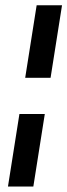

<svg xmlns="http://www.w3.org/2000/svg" viewBox="-20 -557 254 724"><path d="M53.2 -127 10 146.5H105.7L148.9 -127ZM118.2 -537.1 75 -263.7H170.7L213.9 -537.1Z"/></svg>

Font: RisaltypS01
Style: Medium
Weight: 500
Italic angle: -9°
Designer: gluk
Foundry: gluk
Version: Version 0.24